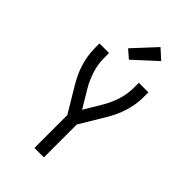

<svg xmlns="http://www.w3.org/2000/svg" viewBox="-288 -1080 1177 1177"><g transform="rotate(45 300.0 -492.0)"><path d="M259 0V-285L162 -447Q146 -474 132 -503.5Q118 -533 108.5 -564Q99 -595 93.5 -627Q88 -659 88 -691V-735H171V-691Q171 -636 188 -583.5Q205 -531 233 -484L300 -372L367 -484Q395 -531 412 -583.5Q429 -636 429 -691V-735H512V-691Q512 -659 506.5 -627Q501 -595 491.5 -564Q482 -533 468 -503.5Q454 -474 438 -447L341 -285V0ZM286 -792 233 -838 368 -984 432 -926Z"/></g></svg>

Font: Iosevka Curly Extended
Style: Regular
Weight: 400
Width: 7
Monospace: yes
Designer: Belleve Invis
Foundry: Belleve Invis
Version: Version 11.1.0; ttfautohint (v1.8.3)